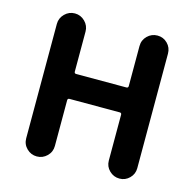

<svg xmlns="http://www.w3.org/2000/svg" viewBox="-107 -850 972 960"><g transform="rotate(15 378.5 -370.0)"><path d="M90.8 -74.2V-666Q90.8 -696.3 112.8 -718.3Q134.8 -740.2 165 -740.2Q195.3 -740.2 217.3 -718.3Q239.3 -696.3 239.3 -666V-459Q239.3 -449.2 249 -449.2H508.8Q518.6 -449.2 518.6 -459V-666Q518.6 -697.3 540.5 -718.8Q562.5 -740.2 592.8 -740.2Q623 -740.2 644.5 -718.8Q666 -697.3 666 -666V-73.2Q666 -43 644.5 -21.5Q623 0 592.8 0Q562.5 0 540.5 -21.5Q518.6 -43 518.6 -73.2V-310.5Q518.6 -320.3 508.8 -320.3H249Q239.3 -320.3 239.3 -310.5V-74.2Q239.3 -43 217.3 -21.5Q195.3 0 165 0Q134.8 0 112.8 -21.5Q90.8 -43 90.8 -74.2Z"/></g></svg>

Font: Gen Jyuu GothicX Bold
Style: Bold
Weight: 700
Designer: Ryoko NISHIZUKA (kana &amp; ideographs); Paul D. Hunt (Latin, Greek &amp; Cyrillic); Wenlong ZHANG (bopomofo); Sandoll C
Version: Version 1.058.20140828